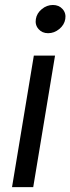

<svg xmlns="http://www.w3.org/2000/svg" viewBox="-20 -767 288 787"><path d="M29.3 0 118.7 -539.1H205.6L116.2 0ZM177.2 -630.9Q152.8 -630.9 137.9 -647.9Q123 -665 127 -689Q130.9 -712.9 151.4 -729.7Q171.9 -746.6 196.8 -746.6Q221.7 -746.6 236.6 -729.7Q251.5 -712.9 247.6 -689Q243.7 -665 222.9 -647.9Q202.1 -630.9 177.2 -630.9Z"/></svg>

Font: Inter 18pt
Style: Italic
Weight: 400
Italic angle: -9.3988°
Designer: Rasmus Andersson
Foundry: rsms
Version: Version 4.001;git-66647c0bb